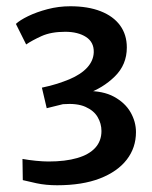

<svg xmlns="http://www.w3.org/2000/svg" viewBox="-20 -970 473 598"><path d="M51 -409 50 -475Q69 -471.5 92 -469.2Q115 -467 131 -467Q183.5 -467 220.5 -477.8Q257.5 -488.5 276.8 -509.8Q296 -531 296 -562Q296 -585 284.2 -605.2Q272.5 -625.5 246.2 -637.2Q220 -649 176 -645.5L125.5 -633L110.5 -697Q137 -702.5 158 -709.2Q179 -716 196 -723Q232.5 -738.5 251.8 -759.8Q271 -781 272 -807Q273 -838.5 248 -854.8Q223 -871 183 -871Q139 -871 109.2 -857.5Q79.5 -844 61.5 -831.5L29.5 -895.5Q41.5 -907 67.8 -919.8Q94 -932.5 128.2 -941.5Q162.5 -950.5 199 -950.5Q254 -950.5 293.5 -935Q333 -919.5 354 -890.8Q375 -862 375 -822Q375 -768.5 337.5 -731.8Q300 -695 248.5 -677.5L248 -686.5Q300.5 -687.5 335 -668.8Q369.5 -650 386.5 -620.5Q403.5 -591 403.5 -558.5Q403.5 -510 374.8 -472.8Q346 -435.5 291.2 -414.2Q236.5 -393 158 -393Q123 -393 93.8 -399.2Q64.5 -405.5 51 -409Z"/></svg>

Font: Tracken
Style: Regular
Weight: 400
Designer: Eben Sorkin
Foundry: Eben Sorkin
Version: Version 2.001